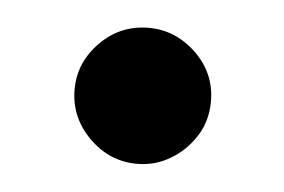

<svg xmlns="http://www.w3.org/2000/svg" viewBox="-29 -587 354 239"><g transform="rotate(5 148.5 -468.0)"><path d="M148.9 -382.8Q114.3 -382.8 88.9 -408.2Q63.5 -433.6 63.5 -468.3Q63.5 -502.4 88.9 -527.8Q113.8 -552.7 148.9 -552.7Q182.6 -552.7 208.5 -527.8Q233.9 -502.9 233.9 -468.3Q233.9 -444.3 222.2 -425.3Q209.5 -405.3 190.9 -394.5Q171.9 -382.8 148.9 -382.8Z"/></g></svg>

Font: My Font
Style: Bold
Weight: 500
Designer: Rasmus Andersson
Foundry: rsms
Version: Version 0.001